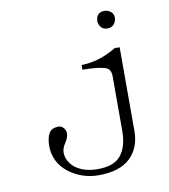

<svg xmlns="http://www.w3.org/2000/svg" viewBox="-80 -722 747 847"><g transform="rotate(-10 293.0 -298.0)"><path d="M473.1 -642.6Q484.9 -632.8 484.9 -614.3Q483.9 -598.6 474.1 -586.9Q463.4 -574.2 444.8 -574.2Q426.3 -574.2 416.5 -585.9Q405.8 -599.6 405.8 -614.3Q406.7 -633.8 416.5 -643.6Q427.2 -653.3 444.8 -653.3Q460.4 -652.3 473.1 -642.6ZM101.1 -109.4Q102.1 -148.4 114.7 -167Q127.4 -185.5 156.7 -185.5Q170.4 -185.5 179.2 -173.8Q188 -164.1 188 -151.4Q188 -130.9 173.3 -109.4Q158.7 -87.9 158.7 -67.4Q159.7 -28.3 195.8 1Q234.9 29.3 294.4 29.3Q366.7 29.3 397 -6.8Q430.2 -44.9 430.2 -119.1V-363.3Q430.2 -397.5 402.8 -404.3Q369.6 -414.1 304.2 -414.1V-435.5Q383.3 -436.5 460.4 -483.4H482.9V-107.4Q482.9 -33.2 436 11.7Q389.2 56.6 294.4 56.6Q219.2 56.6 160.6 11.7Q101.1 -35.2 101.1 -109.4Z"/></g></svg>

Font: BabelStone Tangut Wenhai
Style: Regular
Weight: 400
Designer: Andrew West
Foundry: BabelStone
Version: Version 1.002 May 21, 2016